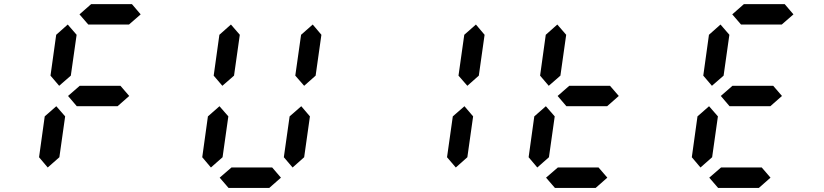

<svg xmlns="http://www.w3.org/2000/svg" viewBox="-20 -921 4039 941"><path d="M612.3 -800.8H412.6L369.6 -850.6L426.8 -900.9H626.5L669.4 -850.6ZM213.9 -100.1 171.4 -150.4 199.2 -350.6 255.9 -400.4 299.3 -350.6 271 -150.4ZM270 -500.5 227.5 -550.3 255.4 -750.5 312 -800.8 355.5 -750.5 327.1 -550.3ZM556.2 -400.4H356.4L313.5 -450.7L370.6 -500.5H570.3L613.3 -450.7Z M1013.7 -100.1 971.2 -150.4 999 -350.6 1055.7 -400.4 1099.1 -350.6 1070.8 -150.4ZM1414.1 -100.1 1371.1 -150.4 1399.4 -350.6 1456.5 -400.4 1499 -350.6 1470.7 -150.4ZM1069.8 -500.5 1027.3 -550.3 1055.2 -750.5 1111.8 -800.8 1155.3 -750.5 1127 -550.3ZM1470.7 -500.5 1427.2 -550.3 1455.6 -750.5 1512.7 -800.8 1555.2 -750.5 1526.9 -550.3ZM1299.8 0H1100.1L1056.6 -50.3L1114.3 -100.1H1314L1356.9 -50.3Z M2213.9 -100.1 2170.9 -150.4 2199.2 -350.6 2256.3 -400.4 2298.8 -350.6 2270.5 -150.4ZM2270.5 -500.5 2227.1 -550.3 2255.4 -750.5 2312.5 -800.8 2355 -750.5 2326.7 -550.3Z M2613.3 -100.1 2570.8 -150.4 2598.6 -350.6 2655.3 -400.4 2698.7 -350.6 2670.4 -150.4ZM2669.4 -500.5 2627 -550.3 2654.8 -750.5 2711.4 -800.8 2754.9 -750.5 2726.6 -550.3ZM2955.6 -400.4H2755.9L2712.9 -450.7L2770 -500.5H2969.7L3012.7 -450.7ZM2899.4 0H2699.7L2656.2 -50.3L2713.9 -100.1H2913.6L2956.5 -50.3Z M3811.5 -800.8H3611.8L3568.8 -850.6L3626 -900.9H3825.7L3868.7 -850.6ZM3413.1 -100.1 3370.6 -150.4 3398.4 -350.6 3455.1 -400.4 3498.5 -350.6 3470.2 -150.4ZM3469.2 -500.5 3426.8 -550.3 3454.6 -750.5 3511.2 -800.8 3554.7 -750.5 3526.4 -550.3ZM3755.4 -400.4H3555.7L3512.7 -450.7L3569.8 -500.5H3769.5L3812.5 -450.7ZM3699.2 0H3499.5L3456.1 -50.3L3513.7 -100.1H3713.4L3756.3 -50.3Z"/></svg>

Font: E1234
Style: Italic
Weight: 400
Italic angle: -8°
Designer: GGBotNet
Foundry: GGBotNet
Version: 1.04